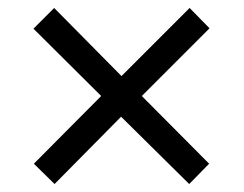

<svg xmlns="http://www.w3.org/2000/svg" viewBox="-20 -594 612 482"><path d="M456 -574 506 -523 336 -353 505 -183 455 -132 284 -301 117 -132 65 -183 234 -353 64 -522 116 -574 285 -403Z"/></svg>

Font: Noto Sans Meetei Mayek
Style: Regular
Weight: 400
Designer: Monotype Design Team and Neelakash Kshetrimayum
Foundry: Monotype Imaging Inc.
Version: Version 2.002